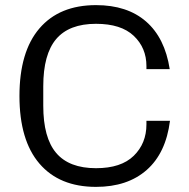

<svg xmlns="http://www.w3.org/2000/svg" viewBox="-20 -720 738 750"><path d="M56 -345Q56 -518 134 -609Q212 -700 355 -700Q477 -700 550.5 -636Q624 -572 643 -450H552V-462Q552 -533 502.5 -580Q453 -627 355 -627Q250 -627 199.5 -567.5Q149 -508 149 -383V-307Q149 -182 199.5 -122.5Q250 -63 355 -63Q453 -63 502.5 -111.5Q552 -160 552 -234V-248H644Q628 -122 553 -56Q478 10 355 10Q212 10 134 -81Q56 -172 56 -345Z"/></svg>

Font: Mozilla Text BETA
Style: Regular
Weight: 400
Designer: Studio DRAMA
Foundry: Studio DRAMA
Version: Version 0.100